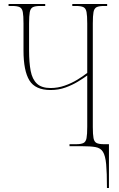

<svg xmlns="http://www.w3.org/2000/svg" viewBox="-20 -734 596 964"><path d="M517 210Q517 133 513 90.5Q509 48 497 28.5Q485 9 459.5 4.5Q434 0 390 0H329V-10H362Q387 -10 399 -16Q411 -22 414.5 -40.5Q418 -59 418 -98V-355Q399 -341 371 -324Q343 -307 308.5 -294.5Q274 -282 234 -282Q157 -282 127.5 -330.5Q98 -379 98 -480V-616Q98 -655 94.5 -673.5Q91 -692 79 -698Q67 -704 42 -704H23V-714H207V-704H182Q157 -704 145 -698Q133 -692 129.5 -673.5Q126 -655 126 -616V-480Q126 -420 134 -378Q142 -336 165.5 -314Q189 -292 234 -292Q270 -292 304.5 -304Q339 -316 368.5 -334Q398 -352 418 -368V-616Q418 -655 414.5 -673.5Q411 -692 399 -698Q387 -704 362 -704H343V-714H518V-704H502Q477 -704 465 -698Q453 -692 449.5 -673.5Q446 -655 446 -616V-96Q446 -59 449.5 -40.5Q453 -22 465 -16Q477 -10 502 -10H527V210Z"/></svg>

Font: Noto Serif Display ExtraCondensed Thin
Style: Regular
Weight: 100
Width: 2
Designer: Monotype Design Team
Foundry: Monotype Imaging Inc.
Version: Version 2.009